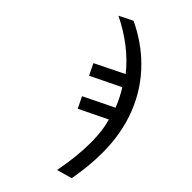

<svg xmlns="http://www.w3.org/2000/svg" viewBox="-275 -824 1127 1127"><g transform="rotate(45 288.5 -260.5)"><path d="M551.3 -51.8Q551.3 57.1 528.8 181.6L434.1 208Q460.9 70.8 460.9 -44.4Q460.9 -144.5 439.5 -216.3L265.6 -131.8L231.4 -201.7L418 -293Q396 -351.1 361.3 -406.2L175.8 -315.9L141.1 -386.2L320.8 -474.6Q218.3 -603.5 48.3 -687L132.3 -728.5Q256.3 -669.9 345.2 -580.1Q445.8 -480 498.5 -345.9Q551.3 -211.9 551.3 -51.8Z"/></g></svg>

Font: Arimo Nerd Font
Style: Regular
Weight: 400
Designer: Steve Matteson
Foundry: Monotype Imaging Inc.
Version: Version 1.33;Nerd Fonts 3.2.1